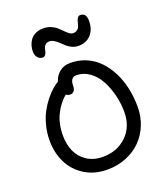

<svg xmlns="http://www.w3.org/2000/svg" viewBox="-173 -1137 1065 1225"><g transform="rotate(-20 360.0 -524.5)"><path d="M199.2 -844.2Q179.2 -844.2 166 -860.6Q152.8 -877 152.8 -901.9Q152.8 -922.9 158.9 -942.6Q165 -962.4 177.7 -979.7Q190.4 -997.1 213.1 -1007.6Q235.8 -1018.1 266.1 -1018.1Q293 -1018.1 316.2 -1008.3Q339.4 -998.5 355 -984.6Q370.6 -970.7 383.8 -957Q397 -943.4 409.9 -933.6Q422.9 -923.8 435.1 -923.8Q453.6 -923.8 464.8 -933.3Q476.1 -942.9 480.2 -956.8Q484.4 -970.7 487.8 -984.4Q491.2 -998 498 -1007.6Q504.9 -1017.1 517.1 -1017.1Q557.1 -1017.1 557.1 -962.9Q557.1 -905.8 525.6 -870.8Q494.1 -835.9 439.9 -835.9Q417.5 -835.9 397.2 -845.2Q377 -854.5 362.1 -867.9Q347.2 -881.3 333.5 -894.8Q319.8 -908.2 304.4 -917.5Q289.1 -926.8 273.9 -926.8Q253.4 -926.8 242.9 -913.8Q232.4 -900.9 230.5 -885.5Q228.5 -870.1 221.2 -857.2Q213.9 -844.2 199.2 -844.2ZM344.2 -30.8Q256.8 -30.8 191.2 -71.8Q125.5 -112.8 92.3 -180.2Q59.1 -247.6 59.1 -331.1Q59.1 -382.3 71.5 -430.9Q84 -479.5 103 -515.6Q122.1 -551.8 147 -583.3Q171.9 -614.7 194.3 -634.5Q216.8 -654.3 237.8 -667Q249 -704.6 278.8 -728.3Q308.6 -752 351.1 -752Q408.7 -752 458.7 -730.5Q508.8 -709 545.4 -670.9Q582 -632.8 608.4 -581.3Q634.8 -529.8 647.9 -468.5Q661.1 -407.2 661.1 -340.8Q661.1 -276.4 637.9 -219.2Q614.7 -162.1 573.5 -120.6Q532.2 -79.1 472.9 -54.9Q413.6 -30.8 344.2 -30.8ZM149.9 -331.1Q149.9 -272 170.9 -224.4Q191.9 -176.8 236.8 -147Q281.7 -117.2 344.2 -117.2Q441.9 -117.2 505.9 -178.7Q569.8 -240.2 569.8 -340.8Q569.8 -398.4 555.7 -455.3Q541.5 -512.2 516.1 -559.3Q490.7 -606.4 450 -635.7Q409.2 -665 360.8 -665Q319.8 -665 319.8 -606.9Q319.8 -585.4 309.8 -573.7Q299.8 -562 284.2 -562Q270.5 -562 255.9 -571.8Q210 -533.2 179.9 -472.9Q149.9 -412.6 149.9 -331.1Z"/></g></svg>

Font: Shantell Sans Bouncy
Style: Regular
Weight: 400
Designer: Stephen Nixon, Anya Danilova, Shantell Martin
Foundry: Arrow Type
Version: Version 1.006;[9816181b4]